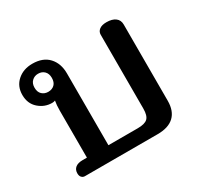

<svg xmlns="http://www.w3.org/2000/svg" viewBox="-123 -712 903 866"><g transform="rotate(-30 328.5 -279.0)"><path d="M88 0Q79 0 72 -7Q65 -14 65 -28Q65 -47 78 -57.5Q91 -68 116 -68H138V-313Q138 -342 142 -363Q135 -360 126 -360Q87 -360 57 -386.5Q27 -413 27 -458Q27 -503 58 -530.5Q89 -558 136 -558Q191 -558 220.5 -526Q250 -494 250 -442V-68H403Q440 -68 454.5 -82Q469 -96 469 -132V-517Q469 -533 482 -543Q495 -553 519 -553Q549 -553 565.5 -540.5Q582 -528 582 -505V-108Q582 -55 553 -27.5Q524 0 467 0ZM181 -459Q181 -481 168.5 -493.5Q156 -506 136 -506Q117 -506 104 -493.5Q91 -481 91 -459Q91 -436 104 -424Q117 -412 136 -412Q156 -412 168.5 -424Q181 -436 181 -459Z"/></g></svg>

Font: Maitree Semibold
Style: Regular
Weight: 600
Designer: CadsonDemak Team
Foundry: CadsonDemak
Version: Version 1.010